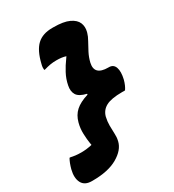

<svg xmlns="http://www.w3.org/2000/svg" viewBox="-252 -892 1072 1186"><g transform="rotate(-30 284.5 -299.0)"><path d="M217 -413Q225 -455 245.5 -493Q266 -531 287 -559Q290 -563 292.5 -567Q295 -571 298 -575Q283 -580 266.5 -582Q250 -584 232 -584Q207 -584 187 -580.5Q167 -577 143 -570H137Q136 -578 136.5 -588Q137 -598 141 -612Q161 -696 200.5 -733Q240 -770 309 -770H317Q390 -770 429 -751.5Q468 -733 480 -704Q492 -675 483 -641L481 -634Q476 -615 461 -588.5Q446 -562 430 -531Q414 -500 406 -466Q388 -385 487 -385H491Q524 -385 534.5 -354.5Q545 -324 533 -273Q523 -235 506 -211H485Q407 -211 370 -191Q333 -171 322 -130Q315 -100 315 -70Q315 -40 316.5 -13Q318 14 313 35L312 40Q299 95 232.5 133.5Q166 172 55 172H49Q-2 172 -20.5 136.5Q-39 101 -25 45Q-14 4 1 -22H7Q19 -19 38 -16.5Q57 -14 81 -14Q119 -14 158 -23Q158 -26 157.5 -29Q157 -32 156 -36Q151 -66 149.5 -106Q148 -146 158 -183Q170 -229 201.5 -257.5Q233 -286 292 -304L293 -310Q241 -322 225 -348Q209 -374 217 -413Z"/></g></svg>

Font: Recursive Mn Csl St Blk
Style: Italic
Weight: 900
Italic angle: -15°
Monospace: yes
Version: Version 1.079;hotconv 1.0.112;makeotfexe 2.5.65598; ttfautoh